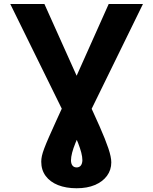

<svg xmlns="http://www.w3.org/2000/svg" viewBox="-20 -748 785 983"><path d="M32.6 -727.5H207.4L419.1 -256.1Q461.3 -165.6 490.5 -99.7Q519.6 -33.7 534.7 11.1Q549.8 55.9 549.8 83.2Q549.8 122.2 527.8 152.1Q505.8 182.1 466.1 199Q426.4 215.8 372.3 215.8Q318.1 215.8 277.1 199.6Q236.2 183.3 213.7 152.7Q191.2 122.2 191.2 79.7Q191.2 66.2 194.5 50.5Q197.9 34.8 206.7 11.4Q215.5 -12 230.9 -47.1Q246.2 -82.2 269.6 -133.3Q293 -184.5 326 -256.6L536.5 -727.5H711.9L390.8 -71.5Q376.5 -41.3 365.8 -14.8Q355.1 11.6 349.3 33.7Q343.6 55.9 343.4 73.2Q343.6 89.8 350.9 99.4Q358.3 109 372.3 109.2Q386.3 109 393.8 99.4Q401.3 89.7 401.8 72.7Q401.8 55.3 396.1 33.3Q390.4 11.3 380.1 -15.1Q369.7 -41.6 355.3 -71.5Z"/></svg>

Font: Inter V
Style: 
Weight: 400
Designer: Rasmus Andersson
Foundry: rsms
Version: Version 4.000;git-a3f224843